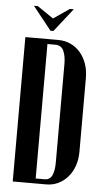

<svg xmlns="http://www.w3.org/2000/svg" viewBox="-58 -890 498 926"><g transform="rotate(5 191.0 -426.5)"><path d="M40 -699H199Q232 -699 259 -686.5Q286 -674 306 -651Q326 -628 337 -596.5Q348 -565 348 -527V-170Q348 -133 337 -102Q326 -71 306.5 -48.5Q287 -26 260.5 -13Q234 0 202 0H40ZM149 -24H192Q218 -24 228.5 -47Q239 -70 239 -109V-587Q239 -625 227.5 -650Q216 -675 187 -675H149ZM87 -853 165 -800 242 -853H261L172 -740H158L68 -853Z"/></g></svg>

Font: Moniqa Extra Bold Narrow Heading
Style: Regular
Weight: 800
Width: 4
Designer: Rajesh Rajput
Foundry: Rajesh Rajput
Version: Version 1.000;December 15, 2022;FontCreator 14.0.0.2794 32-b